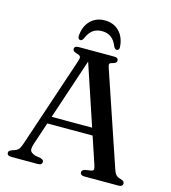

<svg xmlns="http://www.w3.org/2000/svg" viewBox="-127 -986 967 1088"><g transform="rotate(15 357.0 -442.0)"><path d="M173 -278.5H471.5L474.5 -236H168ZM221 -18Q221 -10 215 -5Q209 0 196 0H41Q28 0 21.8 -4.8Q15.5 -9.5 15.5 -18Q15.5 -24 19.2 -28.2Q23 -32.5 34 -37L53 -43.5Q67.5 -49.5 74.8 -60Q82 -70.5 91 -98.5L266.5 -623.5Q272.5 -641.5 269.2 -649.2Q266 -657 248.5 -661.5Q234.5 -665.5 229 -670.2Q223.5 -675 223.5 -682.5Q223.5 -691 229.8 -695.5Q236 -700 249 -700H456Q469 -700 475 -695.5Q481 -691 481 -682.5Q481 -675 475.8 -670Q470.5 -665 457.5 -662Q443 -659 440.2 -652.8Q437.5 -646.5 442.5 -632.5L628 -84.5Q634.5 -63.5 643.8 -53.5Q653 -43.5 671 -39.5Q684.5 -35 689.2 -30.5Q694 -26 694 -18Q694 -10 687.5 -5Q681 0 668.5 0H469.5Q457 0 450.8 -5Q444.5 -10 444.5 -18Q444.5 -25 449 -29.5Q453.5 -34 464 -37L499 -42.5Q512 -45.5 512.2 -53.8Q512.5 -62 506.5 -80L315 -653.5L330 -660.5L144.5 -103.5Q138.5 -85.5 138.5 -73.8Q138.5 -62 145.8 -55Q153 -48 168.5 -42.5L201.5 -36.5Q211.5 -33.5 216.2 -29.5Q221 -25.5 221 -18ZM353.5 -821.5Q321 -821.5 299.2 -804.8Q277.5 -788 263.5 -753Q259.5 -746.5 255.8 -743.5Q252 -740.5 247 -740.5Q240 -740.5 236 -746Q232 -751.5 232.5 -760.5Q236 -817.5 269 -851Q302 -884.5 353.5 -884.5Q405.5 -884.5 438.2 -851Q471 -817.5 474.5 -760.5Q475.5 -751.5 471.2 -746Q467 -740.5 460 -740.5Q455.5 -740.5 451.5 -743.5Q447.5 -746.5 443.5 -753Q429.5 -789 407.5 -805.2Q385.5 -821.5 353.5 -821.5Z"/></g></svg>

Font: Fraunces 12pt
Style: Regular
Weight: 400
Version: Version 1.000;[b76b70a41]